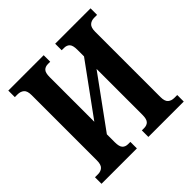

<svg xmlns="http://www.w3.org/2000/svg" viewBox="-182 -877 1040 1040"><g transform="rotate(-45 338.5 -357.0)"><path d="M23 0V-50H46Q68 -50 81.5 -62.5Q95 -75 95 -108V-607Q95 -640 80.5 -652Q66 -664 44 -664H23V-714H294V-664H277Q256 -664 244.5 -652Q233 -640 233 -607V-265L444 -555V-606Q444 -639 432.5 -651.5Q421 -664 399 -664H382V-714H653V-664H631Q609 -664 595 -651.5Q581 -639 581 -606V-106Q581 -74 595 -62Q609 -50 631 -50H653V0H382V-50H399Q421 -50 432.5 -62.5Q444 -75 444 -108V-459L233 -169V-108Q233 -75 244.5 -62.5Q256 -50 277 -50H294V0Z"/></g></svg>

Font: Noto Serif ExtraCondensed
Style: Bold
Weight: 700
Width: 2
Designer: Monotype Design Team
Foundry: Monotype Imaging Inc.
Version: Version 2.014; ttfautohint (v1.8.4.7-5d5b)